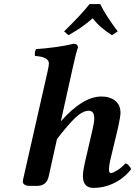

<svg xmlns="http://www.w3.org/2000/svg" viewBox="-20 -913 664 943"><path d="M259.8 -230 219.2 -46.9Q209 0 162.1 0H125Q110.4 0 99.9 -6.6Q89.4 -13.2 92.8 -28.8L213.9 -563Q220.2 -590.8 220.2 -601.1Q220.2 -633.8 151.9 -638.2Q149.9 -645.5 151.6 -656Q153.3 -666.5 157.2 -671.9Q199.2 -674.3 254.6 -681.9Q310.1 -689.5 339.8 -698.2Q362.8 -698.2 362.8 -679.2Q353 -652.8 337.9 -583L278.8 -316.9Q386.2 -439 478 -439Q519.5 -439 545.7 -418.2Q571.8 -397.5 571.8 -358.9Q571.8 -340.3 559.1 -283.2L521 -124Q515.1 -96.7 515.1 -81.1Q515.1 -63 524.9 -63Q533.7 -63 555.7 -76.4Q577.6 -89.8 595.2 -109.9Q604.5 -109.9 612.8 -100.3Q621.1 -90.8 624 -82Q589.8 -38.1 541 -14.2Q492.2 9.8 439 9.8Q387.2 9.8 387.2 -48.8Q387.2 -71.3 397 -115.2L434.1 -274.9Q442.9 -313.5 442.9 -328.1Q442.9 -352.5 435.5 -360.8Q428.2 -369.1 416 -369.1Q386.2 -369.1 350.3 -335Q314.5 -300.8 259.8 -230ZM472.2 -893.1Q497.1 -840.3 558.1 -758.8L529.8 -740.2Q497.6 -761.2 476.8 -779.1Q456.1 -796.9 435.1 -823.2Q414.1 -804.7 393.6 -789.6Q373 -774.4 358.6 -765.4Q344.2 -756.3 316.9 -740.2L294.9 -758.8Q380.9 -842.8 419.9 -893.1Z"/></svg>

Font: Common Serif
Style: Bold Italic
Weight: 700
Italic angle: -12°
Designer: Philipp H. Poll, Khaled Hosny
Foundry: Stefan Peev, Context Ltd.
Version: Version 1.026